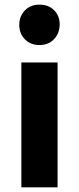

<svg xmlns="http://www.w3.org/2000/svg" viewBox="-20 -807 341 827"><path d="M72 -538H228V0H72ZM63 -700Q63 -737 87 -762Q111 -787 150 -787Q189 -787 213 -763Q237 -739 237 -703Q237 -664 213 -638.5Q189 -613 150 -613Q111 -613 87 -638Q63 -663 63 -700Z"/></svg>

Font: Idrija
Style: Bold
Weight: 700
Designer: Julieta Ulanovsky
Foundry: Julieta Ulanovsky
Version: Version 7.200